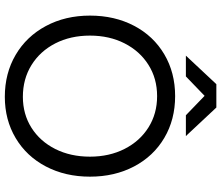

<svg xmlns="http://www.w3.org/2000/svg" viewBox="-82 -846 939 816"><g transform="rotate(90 388.0 -437.5)"><path d="M45.8 -349.9Q45.8 -454.8 89.1 -537.3Q132.4 -619.8 210.4 -665.8Q288.3 -711.8 388 -711.8Q487.7 -711.8 565.6 -665.8Q643.5 -619.8 686.9 -537.3Q730.3 -454.8 730.3 -349.8Q730.3 -245 687 -162.5Q643.7 -80 566.2 -34Q488.8 12 390.9 12Q291 12 212.7 -34Q134.3 -80 90.1 -162.5Q45.8 -245 45.8 -349.9ZM645.3 -349.8Q645.3 -432.3 612.2 -497.2Q579.2 -562 520.9 -598.6Q462.7 -635.2 388 -635.2Q313.3 -635.2 255.2 -598.5Q197 -561.9 163.9 -497.1Q130.8 -432.3 130.8 -349.8Q130.8 -267.3 163.9 -202.5Q197.1 -137.8 256.2 -101.2Q315.3 -64.7 390.8 -64.7Q464.7 -64.7 522.4 -101.2Q580.2 -137.8 612.8 -202.5Q645.3 -267.3 645.3 -349.8ZM338.2 -884V-887H436.5L557.7 -757.5H469.3ZM337.2 -887H435.5V-884L304.3 -757.5H216Z"/></g></svg>

Font: Oak Sans Light
Style: Regular
Weight: 400
Designer: Erik Kennedy, Walven
Foundry: Erik Kennedy, Walven
Version: Version 1.100;Glyphs 3.1.2 (3151)